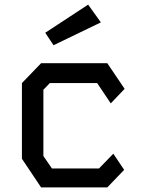

<svg xmlns="http://www.w3.org/2000/svg" viewBox="-20 -812 640 832"><path d="M158 -538H445L520 -427L460 -364L401 -452H196L168 -423V-136L205 -82H409L471 -146L518 -76L445 0H158L75 -124V-452ZM212 -616 417 -715 362 -792 176 -670Z"/></svg>

Font: Kode Mono Medium
Style: Regular
Weight: 500
Monospace: yes
Designer: Isa Ozler
Foundry: Kadena LLC
Version: Version 1.206;gftools[0.9.28]